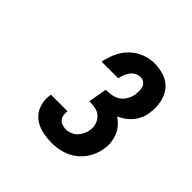

<svg xmlns="http://www.w3.org/2000/svg" viewBox="-141 -971 782 782"><g transform="rotate(45 250.0 -580.0)"><path d="M259 -317Q229 -317 200.5 -323.5Q172 -330 150.5 -347.5Q129 -365 120 -393Q111 -421 116 -450Q116 -451 116 -452Q116 -453 116 -454H212Q212 -454 212 -453.5Q212 -453 212 -453Q210 -442 212 -431Q214 -420 220.5 -412Q227 -404 237.5 -400.5Q248 -397 259 -397Q271 -397 284.5 -402Q298 -407 307.5 -417Q317 -427 323 -439.5Q329 -452 331 -465Q334 -483 328.5 -499.5Q323 -516 311 -527.5Q299 -539 281.5 -542.5Q264 -546 246 -546L260 -626Q276 -626 292.5 -628.5Q309 -631 323.5 -640.5Q338 -650 347 -665.5Q356 -681 359 -697Q360 -708 360 -719.5Q360 -731 356.5 -741Q353 -751 344 -757Q335 -763 324 -763Q312 -763 300.5 -757Q289 -751 281.5 -740.5Q274 -730 269.5 -718.5Q265 -707 263 -695H167Q173 -724 185 -751Q197 -778 218.5 -799.5Q240 -821 268 -832Q296 -843 324 -843Q355 -843 383.5 -833Q412 -823 429.5 -800Q447 -777 452.5 -746.5Q458 -716 453 -686Q451 -669 444 -653Q437 -637 426 -623.5Q415 -610 400.5 -599.5Q386 -589 370 -582Q385 -572 397.5 -558Q410 -544 417 -527Q424 -510 426.5 -490.5Q429 -471 425 -452Q421 -423 406 -396.5Q391 -370 367.5 -351.5Q344 -333 315 -325Q286 -317 259 -317Z"/></g></svg>

Font: Iosevka Curly Heavy Oblique
Style: Regular
Weight: 900
Italic angle: -9°
Monospace: yes
Designer: Belleve Invis
Foundry: Belleve Invis
Version: Version 11.1.0; ttfautohint (v1.8.3)